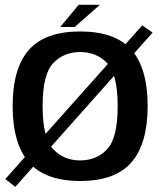

<svg xmlns="http://www.w3.org/2000/svg" viewBox="-20 -726 659 775"><path d="M1.5 -3.5 41.5 28.5 596 -594.5 554 -623.5ZM303.5 4.5Q445.5 4.5 510.8 -71Q576 -146.5 576 -298Q576 -450 510.8 -524.5Q445.5 -599 303.5 -599Q162 -599 96.5 -524.5Q31 -450 31 -298Q31 -146.5 96.5 -71Q162 4.5 303.5 4.5ZM303.5 -78.5Q237.5 -78.5 194.8 -123.8Q152 -169 152 -297.5Q152 -426.5 194.8 -471.2Q237.5 -516 303.5 -516Q370 -516 412.5 -471.2Q455 -426.5 455 -297.5Q455 -169 412.5 -123.8Q370 -78.5 303.5 -78.5ZM223 -617H281.5L383 -706.5H297.5Z"/></svg>

Font: Anybody Thin Medium
Style: Regular
Weight: 500
Version: Version 1.113;gftools[0.9.25]